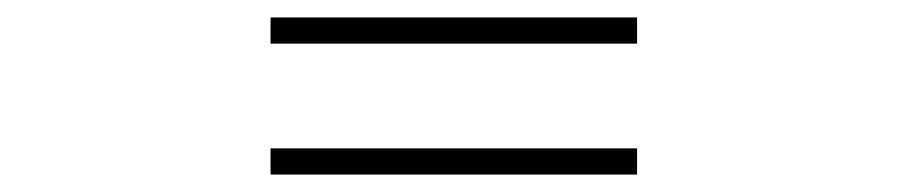

<svg xmlns="http://www.w3.org/2000/svg" viewBox="-20 -490 1040 220"><path d="M290 -440V-470H710V-440ZM290 -290V-320H710V-290Z"/></svg>

Font: Noto Sans Korean Thin
Style: Regular
Weight: 250
Designer: Ryoko NISHIZUKA  (kana & ideographs); Paul D. Hunt (Latin, Greek & Cyrillic); Wenlong ZHANG  (bopomofo); Sandoll Communi
Foundry: Adobe Systems Incorporated
Version: Version 1.0001;PS 1;hotconv 1.0.78;makeotf.lib2.5.61930